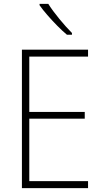

<svg xmlns="http://www.w3.org/2000/svg" viewBox="-20 -1036 530 990"><path d="M434 -66H93V-780H434V-744H131V-459H417V-424H131V-102H434ZM229 -1016Q251 -981 286 -938.5Q321 -896 351 -866V-857H325Q301 -877 274.5 -904Q248 -931 224 -958.5Q200 -986 184 -1009V-1016Z"/></svg>

Font: Noto Sans Malayalam UI SemiCondensed ExtraLight
Style: Regular
Weight: 200
Width: 4
Designer: Jelle Bosma - Monotype Design Team
Foundry: Monotype Imaging Inc.
Version: Version 2.104; ttfautohint (v1.8.4.7-5d5b)